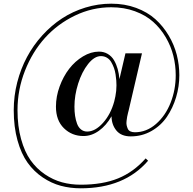

<svg xmlns="http://www.w3.org/2000/svg" viewBox="-20 -810 1049 1044"><path d="M785.2 64Q656.2 213.9 418.9 213.9Q361.8 213.9 310.5 200.2Q259.3 186.5 211.9 154.5Q164.6 122.6 130.1 74.7Q95.7 26.9 75.2 -46.4Q54.7 -119.6 54.7 -210.9Q54.7 -288.1 73.7 -362.3Q92.8 -436.5 127 -500.2Q161.1 -564 210.2 -617.9Q259.3 -671.9 317.1 -709.7Q375 -747.6 444.1 -768.8Q513.2 -790 585 -790Q658.2 -790 720.2 -767.1Q782.2 -744.1 824.7 -705.8Q867.2 -667.5 897.2 -616.9Q927.2 -566.4 941.2 -511.7Q955.1 -457 955.1 -400.9Q955.1 -339.8 937.5 -281.2Q919.9 -222.7 887.5 -174.8Q855 -127 803.7 -97.7Q752.4 -68.4 690.9 -68.4Q639.2 -68.4 613 -100.1Q586.9 -131.8 586.4 -177.7Q558.1 -127.9 518.1 -99.1Q478 -70.3 434.1 -70.3Q371.1 -70.3 327.6 -112.8Q284.2 -155.3 284.2 -230Q284.2 -285.2 304.2 -339.8Q324.2 -394.5 356.2 -436Q388.2 -477.5 431.4 -503.4Q474.6 -529.3 518.1 -529.3Q544.9 -529.3 566.2 -516.6Q587.4 -503.9 600.1 -482.2Q612.8 -460.4 619.9 -434.8Q627 -409.2 629.4 -379.9L662.1 -520H752L679.7 -210Q679.2 -208 676 -195.8Q672.9 -183.6 671.4 -175Q669.9 -166.5 668.2 -152.8Q666.5 -139.2 668.5 -129.6Q670.4 -120.1 674.6 -110.4Q678.7 -100.6 688.7 -95.7Q698.7 -90.8 713.4 -90.8Q776.4 -90.8 828.1 -135.7Q879.9 -180.7 907.7 -251.5Q935.5 -322.3 935.5 -400.9Q935.5 -454.6 922.6 -506.6Q909.7 -558.6 881.6 -606.7Q853.5 -654.8 813.2 -690.9Q772.9 -727.1 713.9 -748.8Q654.8 -770.5 584.5 -770.5Q481.4 -770.5 387.2 -725.1Q293 -679.7 224.6 -604Q156.2 -528.3 115.7 -425.3Q75.2 -322.3 75.2 -210.9Q75.2 -124 94.5 -54.2Q113.8 15.6 146.2 61.3Q178.7 106.9 223.6 137.5Q268.6 168 316.9 181.2Q365.2 194.3 418.9 194.3Q538.1 194.3 622.3 159.9Q706.5 125.5 772 51.3ZM613.3 -345.7Q613.3 -358.4 612.3 -372.3Q611.3 -386.2 608.4 -405.5Q605.5 -424.8 599.4 -441.4Q593.3 -458 584.5 -472.9Q575.7 -487.8 561.3 -496.3Q546.9 -504.9 528.8 -504.9Q493.2 -504.9 459.2 -462.2Q425.3 -419.4 405 -355.5Q384.8 -291.5 384.8 -230Q384.8 -203.1 388.2 -180.4Q391.6 -157.7 398.9 -137.7Q406.2 -117.7 420.4 -106.2Q434.6 -94.7 454.1 -94.7Q497.6 -94.7 539.8 -141.6Q582 -188.5 601.1 -258.3L607.4 -286.1Q613.3 -315.4 613.3 -345.7Z"/></svg>

Font: Bodoni* 11pt
Style: Regular
Weight: 400
Version: Version 2.3